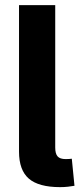

<svg xmlns="http://www.w3.org/2000/svg" viewBox="-20 -748 329 769"><path d="M220.7 1.5Q134.8 1.5 95.5 -32.5Q56.2 -66.4 56.2 -140.6V-727.5H201.2V-157.2Q201.2 -132.3 210.7 -121.6Q220.2 -110.8 243.2 -110.8Q251 -110.8 257.1 -111.3Q263.2 -111.8 267.6 -112.3L278.3 -3.9Q267.1 -2 252.4 -0.2Q237.8 1.5 220.7 1.5Z"/></svg>

Font: Inter 24pt
Style: Bold
Weight: 700
Designer: Rasmus Andersson
Foundry: rsms
Version: Version 4.001;git-66647c0bb